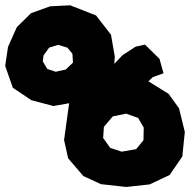

<svg xmlns="http://www.w3.org/2000/svg" viewBox="-21 -702 741 739"><path d="M376 -170.9 378.9 -213.9 413.1 -253.9 463.9 -264.6 510.7 -248 532.2 -210.9 531.2 -162.1 502.9 -127.9 447.3 -118.2 403.3 -132.8ZM143.6 -465.8 146.5 -488.3 168 -518.6 203.1 -529.3 238.3 -518.6 257.8 -495.1 259.8 -460.9 232.4 -434.6 193.4 -425.8 161.1 -436.5ZM43.9 -597.7 9.8 -521.5 -1 -448.2 28.3 -364.3 99.6 -316.4 184.6 -293.9 245.1 -304.7 225.6 -163.1 241.2 -92.8 299.8 -24.4 367.2 6.8 464.8 17.6 554.7 7.8 631.8 -28.3 680.7 -99.6 690.4 -194.3 668 -285.2 627.9 -340.8 550.8 -388.7H549.8L567.4 -405.3L608.4 -419.9L592.8 -475.6L537.1 -530.3L501 -522.5L450.2 -489.3L418.9 -456.1L420.9 -483.4L406.2 -568.4L348.6 -642.6L249 -681.6L171.9 -677.7L98.6 -651.4Z"/></svg>

Font: MaokenAssortedSans-TC
Style: Regular
Weight: 500
Version: Version 0.83